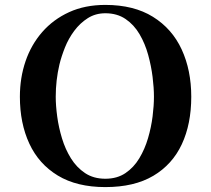

<svg xmlns="http://www.w3.org/2000/svg" viewBox="-20 -759 860 782"><path d="M607 -365Q607 -401 601.5 -445.5Q596 -490 583.5 -535.5Q571 -581 548.5 -619.5Q526 -658 491.5 -681.5Q457 -705 409 -705Q369 -705 337.5 -685Q306 -665 282.5 -633.5Q259 -602 244.5 -565.5Q230 -529 222 -496Q207 -432 207 -365Q207 -329 213 -284.5Q219 -240 232.5 -195.5Q246 -151 269 -114Q292 -77 326.5 -54Q361 -31 409 -31Q457 -31 491 -54Q525 -77 547.5 -114.5Q570 -152 583 -196.5Q596 -241 601.5 -285Q607 -329 607 -365ZM759 -365Q759 -254 720.5 -171.5Q682 -89 604.5 -43Q527 3 409 3Q293 3 215.5 -44Q138 -91 99.5 -174Q61 -257 61 -365Q61 -442 84 -509.5Q107 -577 152 -628.5Q197 -680 261.5 -709.5Q326 -739 409 -739Q525 -739 603 -690.5Q681 -642 720 -557.5Q759 -473 759 -365Z"/></svg>

Font: l_WÎãfOS
Style: ^8Ä
Weight: 700
Designer: LiuPeng
Version: Version 1.3